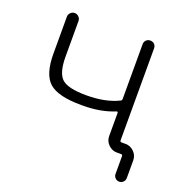

<svg xmlns="http://www.w3.org/2000/svg" viewBox="-117 -654 837 861"><g transform="rotate(20 301.0 -223.5)"><path d="M429.7 -517.6Q429.7 -529.3 437.5 -537.1Q445.3 -544.9 457 -544.9Q468.8 -544.9 476.6 -537.1Q484.4 -529.3 484.4 -517.6V-78.1Q484.4 -71.3 492.2 -71.3H510.7Q534.2 -71.3 551.3 -54.2Q568.4 -37.1 568.4 -13.7V70.3Q568.4 82 560.5 89.8Q552.7 97.7 541.5 97.7Q530.3 97.7 522.5 89.8Q514.6 82 514.6 70.3V-13.7Q514.6 -21.5 507.8 -21.5H487.3Q463.9 -21.5 446.8 -38.6Q429.7 -55.7 429.7 -79.1V-189.5Q429.7 -192.4 427.7 -193.8Q425.8 -195.3 422.9 -194.3Q357.4 -167 270.5 -167Q267.6 -167 264.6 -167Q153.3 -167 110.8 -204.6Q68.4 -242.2 68.4 -340.8V-517.6Q68.4 -528.3 76.7 -536.6Q85 -544.9 96.2 -544.9Q107.4 -544.9 115.7 -536.6Q124 -528.3 124 -517.6V-347.7Q124 -269.5 153.3 -242.7Q182.6 -215.8 270.5 -215.8Q361.3 -215.8 422.9 -246.1Q429.7 -249 429.7 -255.9Z"/></g></svg>

Font: Gen Jyuu Gothic P Light
Style: Regular
Weight: 200
Designer: [Source Han Sans]
Ryoko NISHIZUKA  (kana & ideographs); Paul D. Hunt (Latin, Greek & Cyrillic); Wenlong ZHANG  (bopomofo
Version: Version 1.002.20150607